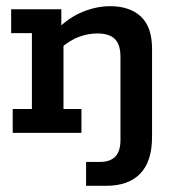

<svg xmlns="http://www.w3.org/2000/svg" viewBox="-20 -429 584 620"><path d="M258 171V94H301Q336 94 352.5 76.5Q369 59 369 23V-245Q369 -285 351 -303Q333 -321 294 -321Q265 -321 235 -310Q205 -299 173 -271L185 -303V-77H243V0H21V-77H83V-322H16V-399H178V-338L165 -335Q203 -373 247.5 -391Q292 -409 336 -409Q399 -409 435 -375.5Q471 -342 471 -271V13Q471 92 433 131.5Q395 171 323 171Z"/></svg>

Font: Rokkitt SemiBold SemiBold
Style: Regular
Weight: 600
Version: Version 3.103